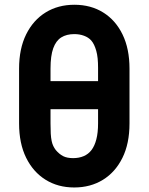

<svg xmlns="http://www.w3.org/2000/svg" viewBox="-20 -789 640 827"><path d="M300.4 -768.5Q371.3 -768.5 424.6 -735.2Q478 -702 507.9 -640.4Q537.8 -578.8 537.8 -493.5V-257.3Q537.8 -170.5 507.3 -109Q476.8 -47.5 423.3 -14.5Q369.7 18.5 299.7 18.5Q229.7 18.5 176.3 -14.8Q122.9 -48 92.5 -109.7Q62.2 -171.3 62.2 -257.3V-493.5Q62.2 -579.5 92.7 -641Q123.2 -702.5 176.7 -735.5Q230.3 -768.5 300.4 -768.5ZM300 -642.1Q266.8 -642.1 243.9 -627.9Q221.1 -613.6 209.3 -581.1Q197.6 -548.5 197.6 -493.5V-257.3Q197.6 -232 198.6 -213.5Q199.7 -195 202.4 -182.3Q205 -169.6 209.6 -160.1Q214.2 -150.7 220.2 -142.8Q235.3 -125 252.1 -116.4Q268.8 -107.9 294.9 -107.9Q320.2 -107.9 340.3 -116.4Q360.5 -124.9 374.1 -142.7Q387.7 -160.6 395 -189Q402.4 -217.4 402.4 -257.3V-497Q402.4 -518.7 400.6 -537.2Q398.7 -555.8 394.6 -570.2Q390.5 -584.7 385.1 -595.9Q379.6 -607.2 372.5 -615.2Q360.7 -628 341.9 -635Q323 -642.1 300 -642.1ZM151.1 -439.6H437.5Q441.5 -439.6 443.5 -438.5Q445.5 -437.4 447 -435.4Q448.5 -433.4 448.5 -429.4Q448.5 -400.6 448.5 -374.1Q448.5 -347.5 448.5 -318.7H162.1Q159.1 -318.7 157.1 -319.2Q155.1 -319.7 153.6 -321.2Q152.1 -322.7 151.6 -324.7Q151.1 -326.7 151.1 -329.7Q151.1 -358.5 151.1 -385.1Q151.1 -411.6 151.1 -439.6Z"/></svg>

Font: Recursive Sans Linear Light
Style: Regular
Weight: 300
Version: Version 1.085